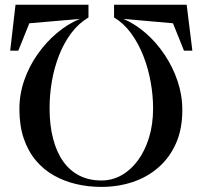

<svg xmlns="http://www.w3.org/2000/svg" viewBox="-20 -772 836 792"><path d="M750 -752.5 773.5 -563H739L693.5 -676L489.5 -694Q538 -673 581.8 -634.8Q625.5 -596.5 659.2 -546Q693 -495.5 712.5 -437.5Q732 -379.5 732 -320Q732.5 -240.5 706 -180.8Q679.5 -121 633 -80.8Q586.5 -40.5 526.2 -20.8Q466 -1 398 -1Q345 -1 295.2 -12.5Q245.5 -24 202.8 -48Q160 -72 128 -110Q96 -148 78 -200.8Q60 -253.5 60 -322Q60 -383 80 -440.8Q100 -498.5 135 -548.2Q170 -598 214.8 -635.8Q259.5 -673.5 309.5 -694L101 -676L55.5 -563H22L44 -752.5H345V-700Q304.5 -676 274.2 -635.8Q244 -595.5 224 -544.8Q204 -494 194.2 -437.8Q184.5 -381.5 184.5 -325.5Q184.5 -256 198.8 -200.8Q213 -145.5 240.2 -106.8Q267.5 -68 307.2 -47.8Q347 -27.5 398.5 -27.5Q442.5 -27.5 481 -49Q519.5 -70.5 548.8 -110.2Q578 -150 594.8 -204.5Q611.5 -259 611.5 -325Q611.5 -379.5 601.2 -435.5Q591 -491.5 570.8 -542.8Q550.5 -594 520.5 -635Q490.5 -676 450.5 -700V-752.5Z"/></svg>

Font: Merriweather 144pt Medium
Style: Regular
Weight: 500
Version: Version 2.100